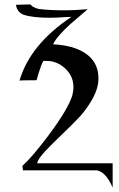

<svg xmlns="http://www.w3.org/2000/svg" viewBox="-20 -632 543 876"><path d="M494 113H150C150 99 173 69 220 23C287 -41 332 -86 354 -111C402 -170 427 -221 429 -266C432 -335 398 -383 328 -410C299 -421 263 -428 222 -430C235 -456 262 -487 302 -523C328 -545 354 -567 380 -590C345 -587 308 -585 269 -585C227 -585 190 -587 158 -591C147 -593 138 -597 129 -602L119 -611V-612L53 -610C53 -605 55 -599 58 -592C65 -577 76 -568 90 -564C119 -555 159 -551 208 -551C228 -551 251 -552 276 -554C296 -555 306 -555 306 -555C180 -471 101 -374 69 -264C68 -265 94 -266 147 -266C147 -266 150 -278 157 -301C164 -324 171 -342 178 -354H193C224 -354 252 -343 277 -320C302 -297 315 -269 315 -234C315 -222 313 -210 310 -197C297 -154 260 -93 201 -14C151 53 111 99 82 125L85 145H421C450 150 474 177 494 224Z"/></svg>

Font: GFS Nicefore
Style: Regular
Weight: 400
Designer: George Matthiopoulos
Foundry: George Matthiopoulos
Version: Version 1.0